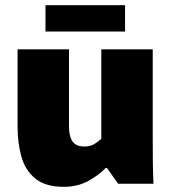

<svg xmlns="http://www.w3.org/2000/svg" viewBox="-20 -711 660 743"><path d="M227 12Q155 12 116 -20.5Q77 -53 62.5 -106Q48 -159 48 -220V-520H247V-220Q247 -184 260.5 -164Q274 -144 307 -144Q329 -144 344 -153Q359 -162 372 -174V-520H571V-183Q571 -131 571.5 -85Q572 -39 574 0H437L394 -61H389Q365 -35 323 -11.5Q281 12 227 12ZM156 -589V-691H464V-589Z"/></svg>

Font: Murecho Black
Style: Regular
Weight: 900
Designer: Neil Summerour
Foundry: Positype
Version: Version 1.010; ttfautohint (v1.8.3)